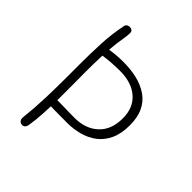

<svg xmlns="http://www.w3.org/2000/svg" viewBox="-217 -889 1030 1030"><g transform="rotate(45 297.5 -374.5)"><path d="M139 -746Q141 -756 148.5 -760.5Q156 -765 165 -765Q175 -765 182 -759.5Q189 -754 189 -742Q189 -722 184.5 -698Q180 -674 178 -656Q171 -596 169 -541Q167 -486 167 -426Q167 -390 167.5 -338.5Q168 -287 167.5 -228.5Q167 -170 164 -112.5Q161 -55 153 -7Q151 0 147.5 5.5Q144 11 139 13.5Q134 16 129 16Q120 16 113.5 12Q107 8 104 0.5Q101 -7 102 -16Q111 -98 113.5 -177Q116 -256 116 -322.5Q116 -389 116 -432Q116 -509 119.5 -589Q123 -669 139 -746ZM158 -550Q149 -548 141 -554Q133 -560 133 -569Q133 -584 140 -589Q147 -594 157 -597Q182 -602 211.5 -605Q241 -608 272 -608Q329 -608 377 -596.5Q425 -585 461.5 -560Q498 -535 518 -493.5Q538 -452 538 -392Q538 -328 517.5 -284Q497 -240 462 -213.5Q427 -187 382.5 -175Q338 -163 291 -163Q230 -163 200 -163.5Q170 -164 161 -164.5Q152 -165 153 -165Q145 -164 140 -170Q135 -176 135 -185Q135 -199 141.5 -205.5Q148 -212 162 -212Q189 -212 213.5 -211.5Q238 -211 260.5 -210.5Q283 -210 299 -210Q383 -210 434 -257.5Q485 -305 485 -391Q485 -472 433.5 -516.5Q382 -561 295 -561Q262 -561 227 -558.5Q192 -556 158 -550Z"/></g></svg>

Font: Playpen Sans ExtraLight
Style: Regular
Weight: 250
Designer: Laura Meseguer, Veronika Burian, José Scaglione
Foundry: TypeTogether
Version: Version 1.001